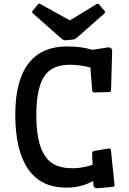

<svg xmlns="http://www.w3.org/2000/svg" viewBox="-20 -1006 707 1050"><path d="M572.8 -747.1Q592.3 -747.1 593.3 -728L587.4 -515.1Q587.4 -502.4 576.7 -502.4L494.6 -500.5Q485.4 -500.5 484.4 -511.7L474.1 -637.2Q414.6 -651.9 364.3 -651.9Q314 -651.9 279.3 -637Q244.6 -622.1 222.2 -588.9Q178.7 -524.4 178.7 -373.5Q178.7 -145.5 289.1 -100.6Q325.2 -85.9 377 -85.9Q428.7 -85.9 486.3 -104.5L483.9 -169.9Q484.9 -178.7 495.6 -180.7L576.7 -194.3Q585 -194.3 586.9 -183.1L606.4 7.3Q606.4 15.1 595.2 16.1L511.2 23.4Q491.7 23.4 490.7 4.4L489.7 -16.1Q421.9 20 346.4 20Q271 20 219.5 -5.9Q168 -31.7 133.3 -82Q63.5 -184.1 63.5 -378.9Q63.5 -572.3 141.6 -666Q212.9 -752 345.2 -752Q428.2 -752 484.9 -733.4ZM403.3 -802.2Q389.6 -790.5 382.8 -790L335 -785.6Q326.7 -785.6 312.5 -797.9L159.2 -933.6Q155.8 -937 155.8 -940.4Q155.8 -943.8 158.7 -947.8L188.5 -983.4Q190.4 -986.3 193.4 -986.3Q196.3 -986.3 200.2 -984.4L361.8 -894.5L507.3 -982.9Q513.2 -985.8 516.1 -985.8Q519 -985.8 522 -981.9L551.3 -946.8Q555.2 -941.4 555.2 -938.5Q555.2 -936 552.7 -934.1Z"/></svg>

Font: Wellfleet
Style: Regular
Weight: 400
Designer: Riccardo De Franceschi
Foundry: Riccardo De Franceschi
Version: Version 1.002